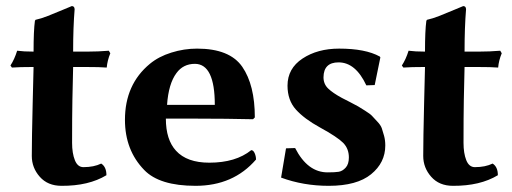

<svg xmlns="http://www.w3.org/2000/svg" viewBox="-20 -598 1674 628"><path d="M89.8 -429.2Q89.8 -498 94.2 -529.8L96.2 -533.2Q114.3 -537.1 136.2 -545.7Q158.2 -554.2 185.1 -565.7Q211.9 -577.1 214.8 -578.1Q223.6 -578.1 224.1 -567.9Q219.2 -508.8 219.2 -429.2H266.1Q301.3 -429.2 335.9 -432.1L340.8 -423.8Q331.1 -399.9 329.1 -377Q309.1 -378.9 256.8 -378.9H219.2L216.8 -272Q215.8 -217.3 215.8 -130.9Q215.8 -96.7 224.9 -74Q233.9 -51.3 252.9 -51.3Q287.1 -51.3 311 -63Q328.1 -52.2 328.1 -24.9Q270 10.3 181.2 9.8Q136.2 9.8 110.1 -19.8Q84 -49.3 84 -87.9Q84 -141.1 86.9 -261.2L89.8 -378.9Q43 -378.9 19 -377L14.2 -383.8Q27.3 -403.8 36.1 -432.1Q57.6 -429.2 89.8 -429.2Z M526.4 -254.9H682.6Q682.6 -388.7 617.7 -389.2Q579.1 -389.2 557.1 -358.9Q531.2 -324.2 526.4 -254.9ZM801.8 -106.9Q808.6 -106.9 813 -96.9Q817.4 -86.9 817.4 -76.2Q743.2 9.8 619.6 9.8Q501.5 9.8 451.7 -42Q388.7 -106.9 388.7 -206.1Q388.7 -321.8 470.2 -389.2Q499 -413.1 540.5 -426Q582 -439 624.5 -439Q731.4 -439 772.5 -379.4Q813.5 -319.8 813.5 -213.9L807.6 -208Q721.7 -210 622.1 -210H522.5Q522.5 -141.1 555.7 -105Q591.3 -65.9 664.6 -65.9Q751 -65.9 801.8 -106.9Z M915.5 -112.8 945.3 -113.8Q986.3 -33.7 1052.2 -34.2Q1075.2 -34.2 1087.6 -36.1Q1100.1 -38.1 1110.6 -49.6Q1121.1 -61 1121.1 -83Q1121.1 -111.8 1102.3 -130.9Q1083.5 -149.9 1026.4 -181.2Q975.6 -209 948 -239.5Q920.4 -270 920.4 -317.9Q920.4 -374 969.5 -406.5Q1018.6 -439 1089.4 -439Q1175.3 -439 1222.2 -413.1L1224.1 -410.2L1205.6 -319.8L1178.2 -318.8Q1143.1 -394 1087.4 -394Q1038.6 -394 1038.1 -345.2Q1038.1 -323.2 1053.2 -308.6Q1068.4 -293.9 1098.1 -277.8Q1102.1 -275.9 1124.3 -264.4Q1146.5 -252.9 1151.4 -250Q1156.2 -247.1 1173.8 -236.1Q1191.4 -225.1 1196.8 -219Q1202.1 -212.9 1213.6 -200.9Q1225.1 -189 1228.8 -178.5Q1232.4 -168 1236.3 -153.6Q1240.2 -139.2 1240.2 -122.1Q1240.2 -65.9 1193.8 -28.1Q1147.5 9.8 1055.2 9.8Q972.2 9.8 899.4 -17.1Z M1370.1 -429.2Q1370.1 -498 1374.5 -529.8L1376.5 -533.2Q1394.5 -537.1 1416.5 -545.7Q1438.5 -554.2 1465.3 -565.7Q1492.2 -577.1 1495.1 -578.1Q1503.9 -578.1 1504.4 -567.9Q1499.5 -508.8 1499.5 -429.2H1546.4Q1581.5 -429.2 1616.2 -432.1L1621.1 -423.8Q1611.3 -399.9 1609.4 -377Q1589.4 -378.9 1537.1 -378.9H1499.5L1497.1 -272Q1496.1 -217.3 1496.1 -130.9Q1496.1 -96.7 1505.1 -74Q1514.2 -51.3 1533.2 -51.3Q1567.4 -51.3 1591.3 -63Q1608.4 -52.2 1608.4 -24.9Q1550.3 10.3 1461.4 9.8Q1416.5 9.8 1390.4 -19.8Q1364.3 -49.3 1364.3 -87.9Q1364.3 -141.1 1367.2 -261.2L1370.1 -378.9Q1323.2 -378.9 1299.3 -377L1294.4 -383.8Q1307.6 -403.8 1316.4 -432.1Q1337.9 -429.2 1370.1 -429.2Z"/></svg>

Font: Linux Biolinum
Style: Bold
Weight: 700
Designer: Philipp H. Poll
Foundry: Philipp H. Poll
Version: Version 1.3.2 ; ttfautohint (v0.9)